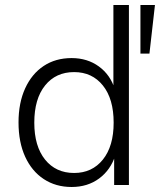

<svg xmlns="http://www.w3.org/2000/svg" viewBox="-20 -739 639 767"><path d="M266 8Q203 8 155 -23.5Q107 -55 80.5 -113Q54 -171 54 -250Q54 -328 80.5 -386Q107 -444 154.5 -475.5Q202 -507 266 -507Q329 -507 375 -473.5Q421 -440 439 -382H433V-719H495V0H436V-119H441Q422 -60 376 -26Q330 8 266 8ZM276 -48Q348 -48 391 -101.5Q434 -155 434 -249Q434 -344 391 -397.5Q348 -451 276 -451Q203 -451 160 -397.5Q117 -344 117 -249Q117 -155 160 -101.5Q203 -48 276 -48ZM541 -525V-719H599L577 -525Z"/></svg>

Font: Nunitoga
Style: Light
Weight: 300
Designer: Vernon Adams
Foundry: Vernon Adams
Version: Version 1.0